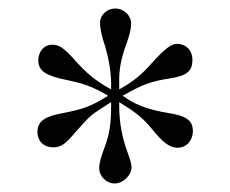

<svg xmlns="http://www.w3.org/2000/svg" viewBox="-20 -696 540 451"><path d="M268 -471C317 -499 336 -505 380 -512C419 -518 432 -529 432 -555C432 -578 417 -593 395 -593C373 -593 342 -552 318 -528C299 -510 288 -502 260 -486V-510C260 -534 265 -561 277 -593C284 -613 288 -628 288 -640C288 -660 271 -676 251 -676C231 -676 215 -661 215 -642C215 -629 219 -611 226 -590C236 -557 241 -526 241 -499V-486C203 -507 184 -523 152 -559C130 -583 119 -591 103 -591C83 -591 70 -575 70 -554C70 -529 88 -518 137 -508C171 -501 196 -494 234 -471C193 -446 177 -440 131 -431C86 -423 68 -412 68 -386C68 -365 82 -350 105 -350C121 -350 131 -356 148 -375C177 -408 179 -410 189 -420C199 -429 206 -434 241 -456V-447C241 -404 237 -380 225 -348C218 -329 213 -313 213 -301C213 -282 230 -265 249 -265C269 -265 289 -284 289 -304C289 -311 285 -323 280 -337C267 -372 260 -408 260 -447V-456L268 -451C288 -438 310 -426 337 -393C362 -362 378 -349 397 -349C418 -349 433 -366 433 -388C433 -414 417 -424 373 -431C336 -437 304 -447 277 -465Z"/></svg>

Font: XITS Math
Style: Regular
Weight: 400
Designer: MicroPress Inc., with final additions and corrections provided by Coen Hoffman, Elsevier (retired)
Version: Version 1.108